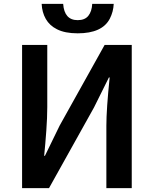

<svg xmlns="http://www.w3.org/2000/svg" viewBox="-20 -971 793 991"><path d="M94 -739H224V-419Q224 -365 219 -296Q214 -227 208 -167H212L288 -323L520 -739H660V0H529V-322Q529 -407 546 -571H542L465 -416L233 0H94ZM274 -820Q236 -839 216.5 -873Q197 -907 195 -951H306Q312 -867 381 -867Q418 -867 436 -889.5Q454 -912 456 -951H567Q565 -910 547 -875Q508 -799 381 -799Q315 -799 274 -820Z"/></svg>

Font: Merged Yaku Han JP SemiBold
Style: Regular
Weight: 600
Designer: Ryoko NISHIZUKA 西塚涼子 (kana, bopomofo & ideographs); Paul D. Hunt (Latin, Greek & Cyrillic); Sandoll Communications 산돌커뮤니
Foundry: Adobe
Version: Version 2.004